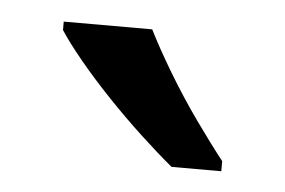

<svg xmlns="http://www.w3.org/2000/svg" viewBox="-28 -800 337 227"><g transform="rotate(5 140.5 -686.0)"><path d="M145 -766Q156 -744 172.5 -716.5Q189 -689 207.5 -663Q226 -637 241 -618V-606H182Q165 -620 144 -639.5Q123 -659 102.5 -680.5Q82 -702 65.5 -722Q49 -742 40 -756V-766Z"/></g></svg>

Font: utelugu05
Style: Book
Weight: 400
Designer: Jelle Bosma - Monotype Design Team
Foundry: Monotype Imaging Inc.
Version: Version 2.003